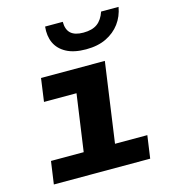

<svg xmlns="http://www.w3.org/2000/svg" viewBox="-111 -834 821 924"><g transform="rotate(-15 300.0 -372.5)"><path d="M43 0 59 -113H222L262 -396H100L116 -511H434L378 -113H539L523 0ZM362 -588Q302 -588 264 -608.5Q226 -629 210 -664Q194 -699 199 -745H287Q287 -706 307.5 -687.5Q328 -669 370 -669Q414 -669 439.5 -687.5Q465 -706 478 -745H565Q557 -699 531 -664Q505 -629 463 -608.5Q421 -588 362 -588Z"/></g></svg>

Font: Chivo Mono Medium
Style: Bold Italic
Weight: 700
Italic angle: -8.05°
Monospace: yes
Version: Version 1.008